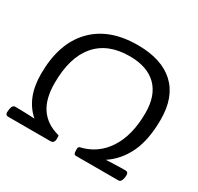

<svg xmlns="http://www.w3.org/2000/svg" viewBox="-150 -887 1103 1068"><g transform="rotate(30 401.5 -353.0)"><path d="M21 0Q-1 0 4 -30L5 -38Q9 -68 28 -68Q40 -68 64.5 -67.5Q89 -67 114 -66Q139 -65 153 -64Q60 -144 60 -298Q60 -493 161.5 -599.5Q263 -706 447 -706Q601 -706 682.5 -630.5Q764 -555 764 -411Q764 -282 724.5 -197.5Q685 -113 611 -64Q626 -65 650 -66Q674 -67 698 -67.5Q722 -68 736 -68Q745 -68 750 -61.5Q755 -55 753 -38L752 -30Q747 0 729 0H457Q447 0 444 -7Q441 -14 441 -30V-34Q441 -50 450 -52Q555 -76 613.5 -166.5Q672 -257 672 -400Q672 -512 612 -571Q552 -630 439 -630Q299 -630 225 -543.5Q151 -457 151 -292Q151 -191 191.5 -132Q232 -73 311 -52Q316 -51 316.5 -47Q317 -43 317 -34V-30Q317 0 293 0Z"/></g></svg>

Font: Asap Semi Expanded Semi Expanded Regular
Style: Italic
Weight: 400
Width: 6
Italic angle: -6°
Designer: Pablo Cosgaya
Foundry: Omnibus-Type
Version: Version 3.001; ttfautohint (v1.8.4.7-5d5b)